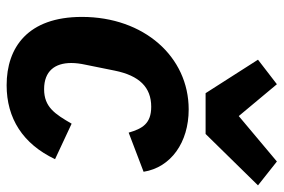

<svg xmlns="http://www.w3.org/2000/svg" viewBox="-158 -685 855 579"><g transform="rotate(90 269.5 -395.5)"><path d="M384 -588 539 -746 467 -803 330 -688 234 -803 160 -746 261 -588ZM237 12C337 12 414 -37 460 -134L353 -184C324 -134 303 -101 249 -101C194 -101 170 -134 170 -183C170 -197 172 -211 175 -225L193 -314C208 -388 243 -424 302 -424C353 -424 368 -397 380 -356L498 -401C485 -483 410 -537 310 -537C151 -537 31 -402 31 -215C31 -52 123 12 237 12Z"/></g></svg>

Font: Braiins Sans
Style: Bold Italic
Weight: 700
Italic angle: -11.31°
Designer: Mike Abbink, Paul van der Laan, Pieter van Rosmalen, Jiri Chlebus, Lubos Buracinsky
Foundry: Bold Monday, Sudetype
Version: Version 1.000;hotconv 1.0.109;makeotfexe 2.5.65596